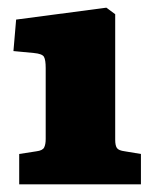

<svg xmlns="http://www.w3.org/2000/svg" viewBox="-20 -854 392 500"><path d="M30 -374V-453L75 -460Q91 -462 95 -470Q99 -478 99 -492V-677Q99 -698 94.5 -706Q90 -714 68 -716L15 -721L22 -803L257 -834L280 -817V-490Q280 -475 284.5 -468.5Q289 -462 305 -460L347 -453V-374Z"/></svg>

Font: Literata Black
Style: Regular
Weight: 900
Designer: Latin by Veronika Burian and Jose Scaglione. Greek by Irene Vlachou. Cyrillic by Vera Evstafieva.
Foundry: TypeTogether
Version: Version 3.103;gftools[0.9.29]